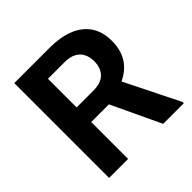

<svg xmlns="http://www.w3.org/2000/svg" viewBox="-185 -865 1018 1018"><g transform="rotate(-45 324.5 -355.5)"><path d="M626.5 0H472L341.5 -276.5H209V0H66.5V-711H332Q410.5 -711 468.8 -688.2Q527 -665.5 559 -619.2Q591 -573 591 -502.5Q591 -370 474.5 -315L626.5 -9.5ZM332 -386Q392.5 -386 420.5 -415Q448.5 -444 448.5 -493Q448.5 -524.5 436.5 -549Q424.5 -573.5 398.8 -587.2Q373 -601 332 -601H209V-386Z"/></g></svg>

Font: Roberto Sans
Style: Bold
Weight: 700
Designer: Google (font) & Cristiano Sobral (main changes)
Version: Version 1.000;October 12, 2021;FontCreator 14.0.0.2814 64-bi